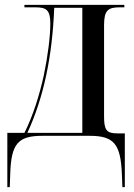

<svg xmlns="http://www.w3.org/2000/svg" viewBox="-20 -556 549 786"><path d="M10 210H20L22 153C26 31 55 0 154 0H347C447 0 474 34 479 157L481 210H491V-10H460C415 -10 406 -25 406 -80V-453C406 -515 423 -526 471 -526H489V-536H80V-526H124C169 -526 186 -516 186 -460C186 -407 176 -327 159 -246C141 -165 115 -82 80 -12H10ZM92 -12C159 -157 194 -324 202 -524H317V-12Z"/></svg>

Font: Noto Serif Display Condensed
Style: Regular
Weight: 400
Width: 3
Designer: Monotype Design Team
Foundry: Monotype Imaging Inc.
Version: Version 2.009